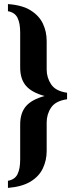

<svg xmlns="http://www.w3.org/2000/svg" viewBox="-20 -711 352 942"><path d="M19 211V176Q53 170 66 143.5Q79 117 79 72V-100Q79 -157 107.5 -190Q136 -223 199 -240Q136 -257 107.5 -290Q79 -323 79 -380V-552Q79 -597 66 -623.5Q53 -650 19 -656V-691Q89 -686 130.5 -660Q172 -634 190.5 -595Q209 -556 209 -510V-370Q209 -330 231 -297Q253 -264 309 -256V-224Q253 -216 231 -183.5Q209 -151 209 -110V30Q209 75 190.5 114.5Q172 154 130.5 179.5Q89 205 19 211Z"/></svg>

Font: El Messiri
Style: Bold
Weight: 700
Designer: Mohamed Gaber
Foundry: Kief Type Foundry
Version: Version 2.020; ttfautohint (v1.8.3)